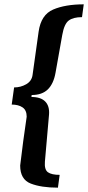

<svg xmlns="http://www.w3.org/2000/svg" viewBox="-20 -706 406 885"><path d="M358 -627Q318 -627 297 -611.5Q276 -596 267 -545L236 -371Q227 -320 200.5 -294Q174 -268 126 -268L125 -259Q168 -259 188.5 -238Q209 -217 206 -178L187 39Q184 76 201 88Q218 100 255 100L247 159Q170 159 121.5 140Q73 121 73 57Q73 52 87 -55L103 -168Q103 -198 84 -211Q65 -224 34 -224L45 -303Q75 -303 100.5 -317.5Q126 -332 130 -360L158 -560Q169 -638 225 -662Q281 -686 366 -686Z"/></svg>

Font: Chivo
Style: Bold Italic
Weight: 700
Italic angle: -8.05°
Designer: Hector Gatti
Foundry: Omnibus-Type
Version: Version 1.007